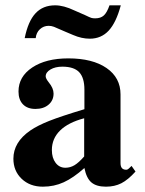

<svg xmlns="http://www.w3.org/2000/svg" viewBox="-20 -680 540 714"><path d="M469.2 -63 483.9 -42Q456.1 -11.2 431.2 1.5Q406.2 14.2 374 14.2Q338.4 14.2 319.8 -1.7Q301.3 -17.6 293.9 -55.2Q252.9 -18.6 217 -2.2Q181.2 14.2 139.2 14.2Q91.3 14.2 60.5 -15.1Q29.8 -44.4 29.8 -89.8Q29.8 -151.4 92.8 -194.8Q120.1 -213.4 163.3 -230.5Q206.5 -247.6 293.9 -273.9V-346.2Q293.9 -391.1 274.4 -411.6Q254.9 -432.1 211.9 -432.1Q185.5 -432.1 167.7 -421.6Q149.9 -411.1 149.9 -396Q149.9 -388.2 161.1 -374Q179.2 -352.1 179.2 -332Q179.2 -306.6 160.6 -290.8Q142.1 -274.9 111.8 -274.9Q82 -274.9 65.4 -292Q48.8 -309.1 48.8 -339.8Q48.8 -395 99.9 -429Q150.9 -462.9 233.9 -462.9Q324.2 -462.9 376.2 -427Q428.2 -391.1 428.2 -329.1V-73.2Q428.2 -48.8 449.2 -48.8Q454.6 -48.8 459 -53.2ZM293 -98.1V-240.2Q233.9 -224.6 203.4 -194.6Q172.9 -164.6 172.9 -122.1Q172.9 -92.8 186.8 -74.5Q200.7 -56.2 223.1 -56.2Q241.2 -56.2 257.1 -65.7Q272.9 -75.2 293 -98.1ZM112.8 -538.1H71.8Q84.5 -601.1 112.1 -630.6Q139.6 -660.2 185.1 -660.2Q216.8 -660.2 256.8 -641.1L295.9 -624Q314 -615.2 319.6 -613.5Q325.2 -611.8 334 -611.8Q354.5 -611.8 366.2 -622.6Q377.9 -633.3 387.2 -660.2H429.2Q412.1 -596.2 384.3 -566.2Q356.4 -536.1 314 -536.1Q283.7 -536.1 252 -549.8L223.1 -562Q190.4 -576.7 180.7 -580.3Q170.9 -584 161.1 -584Q142.1 -584 128.4 -571.3Q114.7 -558.6 112.8 -538.1Z"/></svg>

Font: Accordance
Style: Bold
Weight: 700
Version: Version 1.2 (build January 31, 2020) Miklal Software Solutio